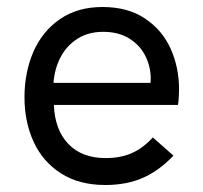

<svg xmlns="http://www.w3.org/2000/svg" viewBox="-20 -521 581 549"><path d="M50 -243Q50 -313.5 75.2 -372.2Q100.5 -431 151 -466Q201.5 -501 273 -501Q345.5 -501 394.8 -468Q444 -435 468 -381.5Q492 -328 492 -265Q492 -257.5 491.2 -244Q490.5 -230.5 489 -221H134Q137 -149 175.8 -109Q214.5 -69 282 -69Q324.5 -69 356.5 -83Q388.5 -97 417 -128L476 -76Q434.5 -32.5 388 -12.2Q341.5 8 281 8Q206 8 154 -25.5Q102 -59 76 -115.8Q50 -172.5 50 -243ZM410.5 -284 411 -296Q411 -330 395.8 -360.8Q380.5 -391.5 349.8 -410.8Q319 -430 275 -430Q233 -430 202 -410.5Q171 -391 153.5 -358Q136 -325 133 -284Z"/></svg>

Font: HK Grotesk
Style: Regular
Weight: 400
Designer: Alfredo Marco Pradil
Foundry: Hanken Design Co.
Version: Version 3.001